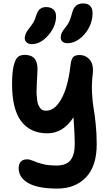

<svg xmlns="http://www.w3.org/2000/svg" viewBox="-20 -806 639 1110"><path d="M371.1 -556.2Q351.6 -556.2 341.3 -565.2Q331.1 -574.2 331.1 -588.9Q331.1 -604 337.2 -616.7Q343.3 -629.4 357.9 -647Q374 -666.5 381.8 -684.8Q389.6 -703.1 397.9 -734.9Q411.6 -786.1 460 -786.1Q515.1 -786.1 515.1 -729Q515.1 -685.5 493.7 -645Q472.2 -604.5 438.7 -580.3Q405.3 -556.2 371.1 -556.2ZM164.1 -550.8Q145.5 -550.8 134.3 -560.5Q123 -570.3 123 -586.9Q124.5 -613.8 149.9 -644Q167 -665.5 174.8 -679.7Q182.6 -693.8 189 -715.8Q197.3 -742.2 210.9 -753.7Q224.6 -765.1 246.1 -765.1Q273.4 -765.1 289.1 -751Q304.7 -736.8 304.2 -709Q302.7 -651.9 258.5 -601.3Q214.4 -550.8 164.1 -550.8ZM311 284.2Q199.2 284.2 143.6 252.4Q87.9 220.7 87.9 166Q87.9 141.6 100.6 128.4Q113.3 115.2 137.2 115.2Q152.3 115.2 171.9 124Q191.4 132.8 224.6 141.8Q257.8 150.9 306.2 150.9Q363.3 150.9 387.7 119.9Q412.1 88.9 412.1 27.8Q412.1 2 411.1 -22.2Q410.2 -46.4 408 -78.6Q405.8 -110.8 404.8 -127.9Q345.2 -35.2 253.9 -35.2Q155.8 -35.2 102.8 -104.7Q49.8 -174.3 49.8 -319.8Q49.8 -388.2 59.3 -426.5Q68.8 -464.8 83.7 -476.8Q98.6 -488.8 123 -488.8Q198.2 -488.8 196.8 -405.8Q196.3 -391.6 194.8 -362.8Q193.4 -337.4 192.9 -324.7Q192.4 -312 191.7 -289.6Q190.9 -267.1 192.1 -255.4Q193.4 -243.7 195.1 -226.8Q196.8 -210 200.9 -200.9Q205.1 -191.9 210.9 -182.9Q216.8 -173.8 225.8 -169.9Q234.9 -166 246.1 -166Q283.7 -166 313.7 -202.9Q343.8 -239.7 361.8 -298.3Q379.9 -356.9 388.2 -433.1Q392.1 -464.4 403.1 -476.1Q414.1 -487.8 439.9 -487.8Q476.6 -487.8 499.5 -459.7Q522.5 -431.6 516.1 -377Q509.3 -323.2 512 -269.3Q514.6 -215.3 520.8 -182.6Q526.9 -149.9 533 -92Q539.1 -34.2 539.1 27.8Q539.1 154.8 476.8 219.5Q414.6 284.2 311 284.2Z"/></svg>

Font: Shantell Sans Bouncy
Style: Regular
Weight: 600
Designer: Stephen Nixon, Anya Danilova, Shantell Martin
Foundry: Arrow Type
Version: Version 1.006;[9816181b4]